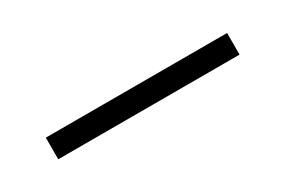

<svg xmlns="http://www.w3.org/2000/svg" viewBox="-4 -154 527 354"><g transform="rotate(-30 259.5 23.0)"><path d="M452 46H66V0H452Z"/></g></svg>

Font: Raleway
Style: Light
Weight: 300
Designer: Matt McInerney, Pablo Impallari, Rodrigo Fuenzalida
Foundry: Matt McInerney, Pablo Impallari, Rodrigo Fuenzalida
Version: Version 3.000